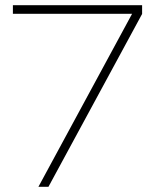

<svg xmlns="http://www.w3.org/2000/svg" viewBox="-20 -717 600 737"><path d="M127.5 0H166L525.5 -663.5V-697H29.5V-664H487Z"/></svg>

Font: HK Grotesk ExtraLight
Style: Regular
Weight: 200
Designer: Alfredo Marco Pradil
Foundry: Hanken Design Co.
Version: Version 3.001;FEAKit 1.0